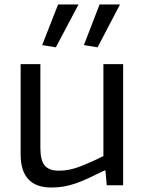

<svg xmlns="http://www.w3.org/2000/svg" viewBox="-20 -826 645 856"><path d="M209 10Q72 10 72 -138V-540H160V-166Q160 -112 179 -88.5Q198 -65 243 -65Q291 -65 342 -85.5Q393 -106 441 -130V-540H529V0H456L450 -66H446Q405 -46 374 -31.5Q343 -17 316.5 -8Q290 1 264.5 5.5Q239 10 209 10ZM168 -625 239 -806H330L229 -615ZM354 -625 424 -806H515L415 -615Z"/></svg>

Font: Encode Sans Normal
Style: Regular
Weight: 400
Designer: Pablo Impallari, Andres Torresi
Foundry: Pablo Impallari, Andres Torresi
Version: Version 1.000; ttfautohint (v1.00) -l 8 -r 50 -G 200 -x 14 -